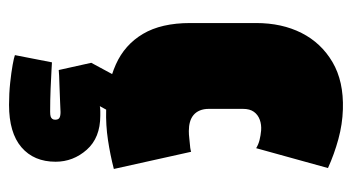

<svg xmlns="http://www.w3.org/2000/svg" viewBox="-197 -355 779 425"><g transform="rotate(90 192.5 -142.5)"><path d="M232 -5H146L119 45L135 117Q145 116 165.5 115.5Q186 115 205 114Q224 113 228 113Q237 113 241 115.5Q245 118 245 125Q245 129 243 131.5Q241 134 237.5 135Q234 136 227 136Q202 136 177 135Q152 134 135.5 133Q119 132 118 132L102 214Q107 216 123.5 219Q140 222 163.5 224.5Q187 227 212 227Q274 227 306 199.5Q338 172 338 124Q338 85 311.5 55Q285 25 236 25Q233 25 226.5 25Q220 25 215 26ZM308 -320 352 -479Q321 -493 288 -502Q255 -511 222 -512Q160 -514 117.5 -489Q75 -464 53 -420.5Q31 -377 31 -320V-174Q31 -110 55 -69.5Q79 -29 122.5 -9.5Q166 10 223 12Q257 13 290 8Q323 3 354 -5L316 -176Q316 -176 312 -175Q308 -174 301 -173.5Q294 -173 286 -172Q278 -171 270 -171Q259 -171 250 -173.5Q241 -176 234.5 -181.5Q228 -187 224.5 -195.5Q221 -204 221 -215V-291Q221 -306 227.5 -315Q234 -324 245 -328Q256 -332 269 -331Q280 -330 290 -327.5Q300 -325 308 -320Z"/></g></svg>

Font: Advent Pro Black
Style: Regular
Weight: 900
Version: Version 3.000